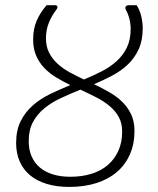

<svg xmlns="http://www.w3.org/2000/svg" viewBox="-20 -728 622 756"><path d="M542 -616.5Q542 -569 526.2 -534.5Q510.5 -500 483.8 -474.5Q457 -449 422.2 -430.5Q387.5 -412 350 -396.5Q380.5 -382 409.5 -365.5Q438.5 -349 460.5 -327.8Q482.5 -306.5 496 -278.5Q509.5 -250.5 509.5 -212.5Q509.5 -161.5 491.8 -120.8Q474 -80 440.8 -51.2Q407.5 -22.5 359.8 -7.2Q312 8 252.5 8Q202.5 8 163.5 -4Q124.5 -16 98 -38.2Q71.5 -60.5 57.5 -92.5Q43.5 -124.5 43.5 -164.5Q43.5 -215.5 61.5 -251.2Q79.5 -287 109.5 -313.2Q139.5 -339.5 178 -358Q216.5 -376.5 257 -393Q228 -407 201.5 -423Q175 -439 154.8 -460Q134.5 -481 122.5 -508.5Q110.5 -536 110.5 -572Q110.5 -613.5 124 -645.5Q137.5 -677.5 163.5 -707.5H197Q204 -707.5 205.8 -702.5Q207.5 -697.5 202 -690Q184.5 -667.5 172.8 -639.5Q161 -611.5 161 -577Q161 -544.5 173.5 -520.2Q186 -496 206.5 -477.2Q227 -458.5 254 -443.5Q281 -428.5 310.5 -415Q347 -430 380.2 -447Q413.5 -464 439 -487Q464.5 -510 479.5 -540.8Q494.5 -571.5 494.5 -614Q494.5 -635 489.2 -655Q484 -675 475.5 -689.5Q472 -697.5 475.2 -702.5Q478.5 -707.5 488 -707.5H518Q530.5 -688.5 536.2 -663.8Q542 -639 542 -616.5ZM461 -210.5Q461 -244 447 -268.5Q433 -293 410 -311.8Q387 -330.5 357.5 -345.5Q328 -360.5 296.5 -375Q257 -359 220.2 -342Q183.5 -325 155.2 -302Q127 -279 110 -247.8Q93 -216.5 93 -172.5Q93 -138.5 104.5 -112.2Q116 -86 137.2 -68.2Q158.5 -50.5 188.8 -41.2Q219 -32 257 -32Q303 -32 340.5 -43.8Q378 -55.5 404.8 -78.5Q431.5 -101.5 446.2 -134.5Q461 -167.5 461 -210.5Z"/></svg>

Font: Lato Light
Style: Italic
Weight: 300
Italic angle: -7°
Designer: Lukasz Dziedzic
Foundry: tyPoland Lukasz Dziedzic
Version: Version 2.007; 2014-02-27